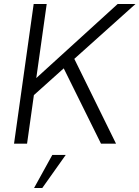

<svg xmlns="http://www.w3.org/2000/svg" viewBox="-20 -717 696 958"><path d="M133 -228 144 -312 567 -697H656ZM50 0 148 -697H213L115 0ZM484 0 292 -388 346 -433 559 0ZM150 221 241 56H308L191 221Z"/></svg>

Font: Hanken Grotesk Light
Style: Italic
Weight: 300
Italic angle: -8°
Designer: Alfredo Marco Pradil
Foundry: Hanken Design Co.
Version: Version 3.013